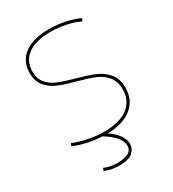

<svg xmlns="http://www.w3.org/2000/svg" viewBox="-225 -861 1082 1202"><g transform="rotate(-30 315.5 -259.5)"><path d="M174 200 182 182Q223 201 275 201Q320 201 351.5 187Q383 173 383 136Q383 105 355.5 72.5Q328 40 276 9Q222 7 168.5 -5Q115 -17 77 -35L85 -53Q127 -34 187 -22Q247 -10 304 -10Q414 -10 474 -55.5Q534 -101 534 -183Q534 -241 504 -276.5Q474 -312 430 -330.5Q386 -349 310 -369Q235 -389 189.5 -408Q144 -427 112 -463.5Q80 -500 80 -561Q80 -646 143.5 -693Q207 -740 320 -740Q379 -740 438.5 -727.5Q498 -715 537 -695L527 -677Q491 -696 434 -708Q377 -720 320 -720Q215 -720 157.5 -678.5Q100 -637 100 -561Q100 -507 128.5 -474.5Q157 -442 199.5 -425Q242 -408 315 -388Q392 -367 439.5 -347Q487 -327 520.5 -287.5Q554 -248 554 -183Q554 -94 490.5 -43Q427 8 314 10Q403 70 403 136Q403 169 376 195Q349 221 275 221Q219 221 174 200Z"/></g></svg>

Font: Enso Thin
Style: Regular
Weight: 100
Designer: Coji Morishita
Foundry: UNDERFOREST DESIGN
Version: Version 1.000